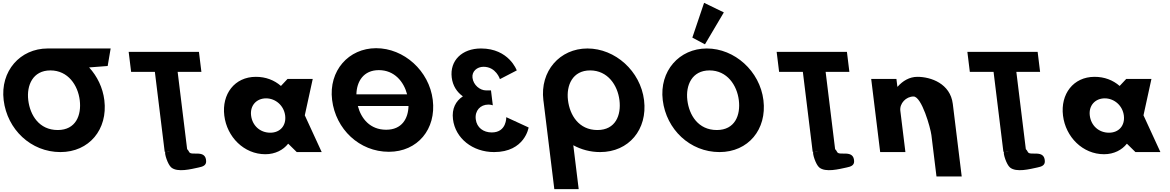

<svg xmlns="http://www.w3.org/2000/svg" viewBox="-20 -1067 8211 1347"><path d="M178.3 -363.9C165.5 -468.4 210.3 -572.8 333.2 -573L333.2 -573L333.6 -573H333.7C457.8 -573 526.7 -468.5 539.5 -363.9C552.4 -259.4 512.5 -154.8 385 -154.8C254.1 -154.8 191.1 -259.4 178.3 -363.9ZM314.3 -727 314.3 -726.9C121.6 -726.6 -19.4 -568.6 5.7 -363.9C30.9 -159.1 196.6 -0.1 404 -0.1C605.4 -0.1 737.2 -159.1 712.1 -363.9C701.2 -452.3 662 -531.9 605.3 -594L735.4 -604L756.3 -727Z M899.9 -562.9H1066.5L1135.4 -1.9L1139.3 -1.8C1132.7 9.2 1156.4 87 1181.8 108C1226.1 144.6 1322.1 119 1373.8 108C1403 102 1427.4 93.7 1426.2 63C1422.9 -21 1322.2 28.7 1307.5 0C1302.8 -9.2 1297.9 -16 1292.8 -20.9L1226.3 -562.9H1392.9L1375.7 -703.1H882.7ZM1174.8 -1.1C1166.5 -0.1 1157.8 -0.1 1148.8 -1.6Z M1553.6 -256C1572 -106 1691.8 15 1841.8 15C1911.8 15 1968 -16 2000.9 -58H2002.9L2062 0H2237L2118.3 -258L2174 -513H1997L1951 -464C1904 -505 1844.2 -528 1775.2 -528C1625.2 -528 1535.1 -406 1553.6 -256ZM1741.6 -256C1732.8 -327 1779.7 -377 1846.7 -377C1912.7 -377 1971.8 -327 1980.6 -256C1989.2 -186 1945.3 -136 1876.3 -136C1804.3 -136 1750.2 -186 1741.6 -256Z M2836.2 -405H2480.4C2482.1 -495 2530 -575 2637.8 -575C2746.4 -575 2812.7 -495 2836.2 -405ZM2490.5 -323.4H2845.9C2844 -234.8 2799.3 -156.8 2689.2 -156.8C2576.1 -156.8 2513.7 -234.8 2490.5 -323.4ZM2309.9 -365.9C2335 -161.1 2500.8 -2.1 2708.2 -2.1C2909.6 -2.1 3041.4 -161.1 3016.2 -365.9C2991.1 -570.8 2813.6 -728.9 2618.9 -728.9C2426 -728.9 2284.7 -570.8 2309.9 -365.9Z M3487.2 -511.8C3487.2 -511.8 3460.4 -598.5 3372 -598.5C3326.9 -598.5 3289.2 -566.2 3294.8 -521.2C3301 -470.2 3347.3 -432.8 3389.8 -432.8H3424.6L3437.4 -328.2C3437.4 -328.2 3423.2 -333.3 3406.2 -333.3C3350.1 -333.3 3310.3 -290.8 3317.7 -230.5C3325 -171 3371.6 -137.8 3430.2 -137.8C3535.6 -137.8 3531.8 -244.9 3531.8 -244.9L3688.6 -172.7C3688.6 -172.7 3662.2 -0.1 3446.3 -0.1C3295.8 -0.1 3174.4 -96.2 3157.9 -230.5C3148.8 -304.4 3177.1 -358 3227.4 -391.1C3185.5 -420.9 3156.3 -465.1 3149.2 -522.9C3134.6 -641.9 3221.1 -726.9 3354.5 -726.9C3550.9 -726.9 3605.4 -573 3605.4 -573Z M3964.7 -363.9C3951.9 -468.5 3996.8 -573 4120.1 -573C4244.2 -573 4313.1 -468.5 4325.9 -363.9C4338.8 -259.4 4298.9 -154.8 4171.4 -154.8C4040.5 -154.8 3977.5 -259.4 3964.7 -363.9ZM3792.1 -363.9C3792.6 -359.8 3793.2 -355.7 3793.8 -351.7L3868.9 260H4039.9L4002.1 -48.1C4057.9 -17.5 4121.9 -0.1 4190.4 -0.1C4391.9 -0.1 4523.6 -159.1 4498.5 -363.9C4473.3 -568.8 4295.8 -726.9 4101.2 -726.9C3908.2 -726.9 3767 -568.8 3792.1 -363.9Z M4837.2 -803.2 4925.8 -756.1 5058.2 -980 4919.6 -1047.2ZM4629.6 -363.9C4654.8 -159.1 4820.5 -0.1 5027.9 -0.1C5229.4 -0.1 5361.1 -159.1 5336 -363.9C5310.8 -568.8 5133.3 -726.9 4938.7 -726.9C4745.7 -726.9 4604.5 -568.8 4629.6 -363.9ZM4802.2 -363.9C4789.4 -468.5 4834.3 -573 4957.6 -573C5081.7 -573 5150.6 -468.5 5163.4 -363.9C5176.3 -259.4 5136.4 -154.8 5008.9 -154.8C4878 -154.8 4815 -259.4 4802.2 -363.9Z M5445.9 -562.9H5612.5L5681.4 -1.9L5685.3 -1.8C5678.7 9.2 5702.4 87 5727.8 108C5772.1 144.6 5868.1 119 5919.8 108C5949 102 5973.4 93.7 5972.2 63C5968.9 -21 5868.2 28.7 5853.5 0C5848.8 -9.2 5843.9 -16 5838.8 -20.9L5772.3 -562.9H5938.9L5921.7 -703.1H5428.7ZM5720.8 -1.1C5712.5 -0.1 5703.8 -0.1 5694.8 -1.6Z M6155 0H6332L6296.4 -290C6290.1 -341 6336.1 -390 6389.1 -390C6446.1 -390 6508.1 -170 6514.4 -119L6550 171H6727L6664.5 -338C6646.9 -481 6510.2 -528 6416.2 -528C6360.2 -528 6312.7 -499 6277.6 -459H6275.6L6269 -513H6092Z M6783.9 -562.9H6950.5L7019.4 -1.9L7023.3 -1.8C7016.7 9.2 7040.4 87 7065.8 108C7110.1 144.6 7206.1 119 7257.8 108C7287 102 7311.4 93.7 7310.2 63C7306.9 -21 7206.2 28.7 7191.5 0C7186.8 -9.2 7181.9 -16 7176.8 -20.9L7110.3 -562.9H7276.9L7259.7 -703.1H6766.7ZM7058.8 -1.1C7050.5 -0.1 7041.8 -0.1 7032.8 -1.6Z M7437.6 -256C7456 -106 7575.8 15 7725.8 15C7795.8 15 7852 -16 7884.9 -58H7886.9L7946 0H8121L8002.3 -258L8058 -513H7881L7835 -464C7788 -505 7728.2 -528 7659.2 -528C7509.2 -528 7419.1 -406 7437.6 -256ZM7625.6 -256C7616.8 -327 7663.7 -377 7730.7 -377C7796.7 -377 7855.8 -327 7864.6 -256C7873.2 -186 7829.3 -136 7760.3 -136C7688.3 -136 7634.2 -186 7625.6 -256Z"/></svg>

Font: Hussar
Style: BdOpOblOne
Weight: 700
Foundry: Cannot Into Space Fonts
Version: Version 2.00